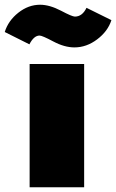

<svg xmlns="http://www.w3.org/2000/svg" viewBox="-79 -790 490 810"><path d="M276 -520V0H46V-520ZM45 -603 -59 -655Q-44 -703 -1.5 -736.5Q41 -770 90 -770Q130 -770 178 -745Q225 -720 237 -720Q268 -720 286 -757L391 -705Q376 -658 331 -624Q286 -590 235 -590Q193 -590 146 -615Q99 -640 88 -640Q64 -640 45 -603Z"/></svg>

Font: Metropolitano Black
Style: Regular
Weight: 900
Designer: Fonts by Alex Slobzheninov & Chris M. Simpson / Changes by Cristiano Sobral
Foundry: Fonts by Alex Slobzheninov & Chris M. Simpson / Changes by Cristiano Sobral
Version: Version 1.00;August 30, 2020;FontCreator 13.0.0.2681 64-bit